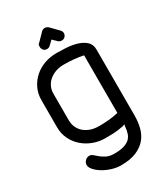

<svg xmlns="http://www.w3.org/2000/svg" viewBox="-214 -808 948 1083"><g transform="rotate(-30 260.0 -266.5)"><path d="M238 -701Q241 -705 248 -707.5Q255 -710 260 -710Q271 -710 282 -701L329 -653Q339 -643 339 -631Q339 -618 330 -609Q321 -600 308 -600Q295 -600 286 -609L260 -634L234 -609Q226 -600 212 -600Q198 -600 190 -609.5Q182 -619 182 -631Q182 -637 183 -643Q184 -649 190 -652ZM375 -465Q348 -471 316 -474Q284 -477 258 -477H246Q220 -477 197 -469Q174 -461 156 -446.5Q138 -432 127.5 -411Q117 -390 117 -364V-191Q117 -164 127.5 -142.5Q138 -121 156 -106.5Q174 -92 197 -84.5Q220 -77 246 -77H256Q283 -77 316 -80Q349 -83 375 -90ZM452 -28Q452 11 443 48Q434 85 411 113.5Q388 142 348 159.5Q308 177 246 177Q217 177 187 167.5Q157 158 133 143.5Q109 129 93.5 111.5Q78 94 78 79Q78 63 89.5 51.5Q101 40 117 40Q129 40 139.5 49.5Q150 59 164 70.5Q178 82 197.5 91.5Q217 101 246 101Q281 101 305 94.5Q329 88 344 75.5Q359 63 366 43Q373 23 375 -4L377 -15Q375 -14 371.5 -12.5Q368 -11 366 -10Q327 -2 297.5 -1Q268 0 246 0Q205 0 168 -14Q131 -28 102.5 -53Q74 -78 57 -113Q40 -148 40 -191V-364Q40 -408 57 -443Q74 -478 102.5 -503Q131 -528 168 -541Q205 -554 246 -554Q271 -554 306.5 -552Q342 -550 374.5 -541Q407 -532 429.5 -512.5Q452 -493 452 -459Z"/></g></svg>

Font: VDS Compensated
Style: Light
Weight: 300
Designer: artmaker
Foundry: artmaker
Version: Version 1.000 2012 initial release